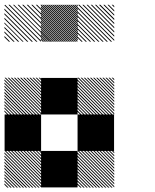

<svg xmlns="http://www.w3.org/2000/svg" viewBox="-21 -856 708 877"><path d="M500.8 -155.8 489.2 -167.5H495L500.8 -161.7ZM500.8 -141.7 475 -167.5H480.8L500.8 -147.5ZM500.8 -127.5 460.8 -167.5H466.7L500.8 -133.3ZM500.8 -113.3 446.7 -167.5H452.5L500.8 -119.2ZM500.8 -99.2 432.5 -167.5H438.3L500.8 -105ZM500.8 -85 418.3 -167.5H424.2L500.8 -90.8ZM500.8 -70.8 404.2 -167.5H410L500.8 -76.7ZM500.8 -56.7 390 -167.5H395.8L500.8 -62.5ZM500.8 -42.5 375.8 -167.5H381.7L500.8 -48.3ZM500.8 -28.3 361.7 -167.5H367.5L500.8 -34.2ZM500.8 -14.2 347.5 -167.5H353.3L500.8 -20ZM500.8 0 333.3 -167.5H339.2L500.8 -5.8ZM487.5 0.8 332.5 -154.2V-160L493.3 0.8ZM473.3 0.8 332.5 -140V-145.8L479.2 0.8ZM459.2 0.8 332.5 -125.8V-131.7L465 0.8ZM445 0.8 332.5 -111.7V-117.5L450.8 0.8ZM430 0.8 332.5 -96.7V-103.3L436.7 0.8ZM416.7 0.8 332.5 -83.3V-89.2L422.5 0.8ZM402.5 0.8 332.5 -69.2V-75L408.3 0.8ZM388.3 0.8 332.5 -55V-60.8L394.2 0.8ZM374.2 0.8 332.5 -40.8V-46.7L380 0.8ZM360 0.8 332.5 -26.7V-32.5L365.8 0.8ZM345.8 0.8 332.5 -12.5V-18.3L351.7 0.8ZM167.5 -155.8 155.8 -167.5H161.7L167.5 -161.7ZM167.5 -141.7 141.7 -167.5H147.5L167.5 -147.5ZM167.5 -127.5 127.5 -167.5H133.3L167.5 -133.3ZM167.5 -113.3 113.3 -167.5H119.2L167.5 -119.2ZM167.5 -99.2 99.2 -167.5H105L167.5 -105ZM167.5 -85 85 -167.5H90.8L167.5 -90.8ZM167.5 -70.8 70.8 -167.5H76.7L167.5 -76.7ZM167.5 -56.7 56.7 -167.5H62.5L167.5 -62.5ZM167.5 -42.5 42.5 -167.5H48.3L167.5 -48.3ZM167.5 -28.3 28.3 -167.5H34.2L167.5 -34.2ZM167.5 -14.2 14.2 -167.5H20L167.5 -20ZM167.5 0 0 -167.5H5.8L167.5 -5.8ZM154.2 0.8 -0.8 -154.2V-160L160 0.8ZM140 0.8 -0.8 -140V-145.8L145.8 0.8ZM125.8 0.8 -0.8 -125.8V-131.7L131.7 0.8ZM111.7 0.8 -0.8 -111.7V-117.5L117.5 0.8ZM96.7 0.8 -0.8 -96.7V-103.3L103.3 0.8ZM83.3 0.8 -0.8 -83.3V-89.2L89.2 0.8ZM69.2 0.8 -0.8 -69.2V-75L75 0.8ZM55 0.8 -0.8 -55V-60.8L60.8 0.8ZM40.8 0.8 -0.8 -40.8V-46.7L46.7 0.8ZM26.7 0.8 -0.8 -26.7V-32.5L32.5 0.8ZM12.5 0.8 -0.8 -12.5V-18.3L18.3 0.8ZM500.8 -489.2 489.2 -500.8H495L500.8 -495ZM500.8 -475 475 -500.8H480.8L500.8 -480.8ZM500.8 -460.8 460.8 -500.8H466.7L500.8 -466.7ZM500.8 -446.7 446.7 -500.8H452.5L500.8 -452.5ZM500.8 -432.5 432.5 -500.8H438.3L500.8 -438.3ZM500.8 -418.3 418.3 -500.8H424.2L500.8 -424.2ZM500.8 -404.2 404.2 -500.8H410L500.8 -410ZM500.8 -390 390 -500.8H395.8L500.8 -395.8ZM500.8 -375.8 375.8 -500.8H381.7L500.8 -381.7ZM500.8 -361.7 361.7 -500.8H367.5L500.8 -367.5ZM500.8 -347.5 347.5 -500.8H353.3L500.8 -353.3ZM500.8 -333.3 333.3 -500.8H339.2L500.8 -339.2ZM487.5 -332.5 332.5 -487.5V-493.3L493.3 -332.5ZM473.3 -332.5 332.5 -473.3V-479.2L479.2 -332.5ZM459.2 -332.5 332.5 -459.2V-465L465 -332.5ZM445 -332.5 332.5 -445V-450.8L450.8 -332.5ZM430 -332.5 332.5 -430V-436.7L436.7 -332.5ZM416.7 -332.5 332.5 -416.7V-422.5L422.5 -332.5ZM402.5 -332.5 332.5 -402.5V-408.3L408.3 -332.5ZM388.3 -332.5 332.5 -388.3V-394.2L394.2 -332.5ZM374.2 -332.5 332.5 -374.2V-380L380 -332.5ZM360 -332.5 332.5 -360V-365.8L365.8 -332.5ZM345.8 -332.5 332.5 -345.8V-351.7L351.7 -332.5ZM167.5 -489.2 155.8 -500.8H161.7L167.5 -495ZM167.5 -475 141.7 -500.8H147.5L167.5 -480.8ZM167.5 -460.8 127.5 -500.8H133.3L167.5 -466.7ZM167.5 -446.7 113.3 -500.8H119.2L167.5 -452.5ZM167.5 -432.5 99.2 -500.8H105L167.5 -438.3ZM167.5 -418.3 85 -500.8H90.8L167.5 -424.2ZM167.5 -404.2 70.8 -500.8H76.7L167.5 -410ZM167.5 -390 56.7 -500.8H62.5L167.5 -395.8ZM167.5 -375.8 42.5 -500.8H48.3L167.5 -381.7ZM167.5 -361.7 28.3 -500.8H34.2L167.5 -367.5ZM167.5 -347.5 14.2 -500.8H20L167.5 -353.3ZM167.5 -333.3 0 -500.8H5.8L167.5 -339.2ZM154.2 -332.5 -0.8 -487.5V-493.3L160 -332.5ZM140 -332.5 -0.8 -473.3V-479.2L145.8 -332.5ZM125.8 -332.5 -0.8 -459.2V-465L131.7 -332.5ZM111.7 -332.5 -0.8 -445V-450.8L117.5 -332.5ZM96.7 -332.5 -0.8 -430V-436.7L103.3 -332.5ZM83.3 -332.5 -0.8 -416.7V-422.5L89.2 -332.5ZM69.2 -332.5 -0.8 -402.5V-408.3L75 -332.5ZM55 -332.5 -0.8 -388.3V-394.2L60.8 -332.5ZM40.8 -332.5 -0.8 -374.2V-380L46.7 -332.5ZM26.7 -332.5 -0.8 -360V-365.8L32.5 -332.5ZM12.5 -332.5 -0.8 -345.8V-351.7L18.3 -332.5ZM500.8 -822.5 489.2 -834.2H495L500.8 -828.3ZM500.8 -803.3 470 -834.2H475.8L500.8 -809.2ZM500.8 -784.2 450.8 -834.2H456.7L500.8 -790ZM500.8 -764.2 430.8 -834.2H437.5L500.8 -770.8ZM500.8 -745.8 412.5 -834.2H418.3L500.8 -751.7ZM500.8 -726.7 393.3 -834.2H399.2L500.8 -732.5ZM500.8 -707.5 374.2 -834.2H380L500.8 -713.3ZM500.8 -688.3 355 -834.2H360.8L500.8 -694.2ZM500.8 -669.2 335.8 -834.2H341.7L500.8 -675ZM485 -665.8 332.5 -818.3V-824.2L490.8 -665.8ZM465.8 -665.8 332.5 -799.2V-805L471.7 -665.8ZM446.7 -665.8 332.5 -780V-785.8L452.5 -665.8ZM427.5 -665.8 332.5 -760.8V-766.7L433.3 -665.8ZM408.3 -665.8 332.5 -741.7V-747.5L414.2 -665.8ZM389.2 -665.8 332.5 -722.5V-728.3L395 -665.8ZM370 -665.8 332.5 -703.3V-709.2L375.8 -665.8ZM350.8 -665.8 332.5 -684.2V-690L356.7 -665.8ZM334.2 -826.7 326.7 -834.2H332.5L334.2 -832.5ZM334.2 -817.5 317.5 -834.2H323.3L334.2 -823.3ZM334.2 -808.3 308.3 -834.2H314.2L334.2 -814.2ZM334.2 -799.2 299.2 -834.2H305L334.2 -805ZM334.2 -790 290 -834.2H295.8L334.2 -795.8ZM334.2 -780.8 280.8 -834.2H286.7L334.2 -786.7ZM334.2 -771.7 271.7 -834.2H277.5L334.2 -777.5ZM334.2 -762.5 262.5 -834.2H268.3L334.2 -768.3ZM334.2 -753.3 253.3 -834.2H259.2L334.2 -759.2ZM334.2 -744.2 244.2 -834.2H250L334.2 -750ZM334.2 -735 235 -834.2H240.8L334.2 -740.8ZM334.2 -725.8 225.8 -834.2H231.7L334.2 -731.7ZM334.2 -716.7 216.7 -834.2H222.5L334.2 -722.5ZM334.2 -707.5 207.5 -834.2H213.3L334.2 -713.3ZM334.2 -698.3 198.3 -834.2H204.2L334.2 -704.2ZM334.2 -689.2 189.2 -834.2H195L334.2 -695ZM334.2 -680 180 -834.2H185.8L334.2 -685.8ZM334.2 -670.8 170.8 -834.2H176.7L334.2 -676.7ZM330 -665.8 165.8 -830 167.5 -834.2 334.2 -667.5ZM320.8 -665.8 165.8 -820.8V-826.7L326.7 -665.8ZM311.7 -665.8 165.8 -811.7V-817.5L317.5 -665.8ZM302.5 -665.8 165.8 -802.5V-808.3L308.3 -665.8ZM293.3 -665.8 165.8 -793.3V-799.2L299.2 -665.8ZM284.2 -665.8 165.8 -784.2V-790L290 -665.8ZM275 -665.8 165.8 -775V-780.8L280.8 -665.8ZM265.8 -665.8 165.8 -765.8V-771.7L271.7 -665.8ZM256.7 -665.8 165.8 -756.7V-762.5L262.5 -665.8ZM247.5 -665.8 165.8 -747.5V-753.3L253.3 -665.8ZM238.3 -665.8 165.8 -738.3V-744.2L244.2 -665.8ZM229.2 -665.8 165.8 -729.2V-735L235 -665.8ZM220 -665.8 165.8 -720V-725.8L225.8 -665.8ZM210 -665.8 165.8 -710V-716.7L216.7 -665.8ZM201.7 -665.8 165.8 -701.7V-707.5L207.5 -665.8ZM192.5 -665.8 165.8 -692.5V-698.3L198.3 -665.8ZM183.3 -665.8 165.8 -683.3V-689.2L189.2 -665.8ZM174.2 -665.8 165.8 -674.2V-680L180 -665.8ZM167.5 -830 163.3 -834.2H167.5ZM167.5 -809.2 142.5 -834.2H148.3L167.5 -815ZM167.5 -788.3 121.7 -834.2H127.5L167.5 -794.2ZM167.5 -767.5 100.8 -834.2H106.7L167.5 -773.3ZM167.5 -746.7 80 -834.2H85.8L167.5 -752.5ZM167.5 -725.8 59.2 -834.2H65L167.5 -731.7ZM167.5 -705 38.3 -834.2H43.3L167.5 -710ZM167.5 -684.2 17.5 -834.2H23.3L167.5 -690ZM165 -665.8 -0.8 -831.7 2.5 -834.2 167.5 -669.2ZM144.2 -665.8 -0.8 -810.8V-816.7L150 -665.8ZM123.3 -665.8 -0.8 -790V-795.8L129.2 -665.8ZM102.5 -665.8 -0.8 -769.2V-775L108.3 -665.8ZM81.7 -665.8 -0.8 -748.3V-753.3L86.7 -665.8ZM60.8 -665.8 -0.8 -727.5V-733.3L66.7 -665.8ZM40 -665.8 -0.8 -706.7V-712.5L45.8 -665.8ZM19.2 -665.8 -0.8 -685.8V-691.7L25 -665.8ZM167.5 -834.2H169.2L167.5 -835.8ZM166.7 -166.7H333.3V0H166.7ZM333.3 -333.3H500V-166.7H333.3ZM0 -333.3H166.7V-166.7H0ZM166.7 -500H333.3V-333.3H166.7Z"/></svg>

Font: 0xA000-Pixelated-Mono
Style: Pixelated-Mono
Weight: 400
Version: Version 0.1